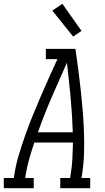

<svg xmlns="http://www.w3.org/2000/svg" viewBox="-61 -993 556 1013"><path d="M-41 0V-54H12L15 -74Q23 -125 38.5 -176.5Q54 -228 72 -279Q90 -330 110.5 -380.5Q131 -431 152.5 -481Q174 -531 196.5 -581Q219 -631 242 -681H181V-735H337Q345 -681 352 -626.5Q359 -572 365 -517.5Q371 -463 375.5 -408Q380 -353 382 -297.5Q384 -242 382.5 -186Q381 -130 372 -74L369 -54H415V0H257V-54H309L312 -74Q319 -116 321 -157.5Q323 -199 324 -241H120Q106 -199 94 -157.5Q82 -116 75 -74L72 -54H117V0ZM139 -295H323Q320 -388 311.5 -479.5Q303 -571 292 -662Q251 -571 211.5 -479.5Q172 -388 139 -295ZM325 -800 215 -937 268 -973 369 -830Z"/></svg>

Font: Iosevka QP Light
Style: Italic
Weight: 300
Italic angle: -9°
Designer: Belleve Invis
Foundry: Belleve Invis
Version: Version 20.0.0; ttfautohint (v1.8.4)